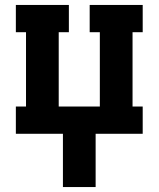

<svg xmlns="http://www.w3.org/2000/svg" viewBox="-20 -540 640 775"><path d="M234 215V0H44V-110H85V-410H44V-520H258V-410H217V-110H383V-410H342V-520H556V-410H515V-110H556V0H366V215Z"/></svg>

Font: Iosevka Etoile Extrabold
Style: Regular
Weight: 800
Designer: Belleve Invis
Foundry: Belleve Invis
Version: Version 22.1.2; ttfautohint (v1.8.4)